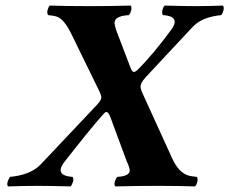

<svg xmlns="http://www.w3.org/2000/svg" viewBox="-20 -667 822 688"><path d="M434.1 -88.9 376 -246.1Q366.7 -270.5 357.4 -264.6Q353.5 -261.7 350.1 -257.8Q304.7 -207 207 -82Q177.7 -38.6 237.3 -33.2Q239.3 -33.2 240.2 -33.2Q247.1 -24.9 237.3 -5.4Q235.4 -1 232.9 1Q157.7 -1 116.2 -1Q67.4 -1 8.8 1Q2 -7.3 11.7 -26.4Q14.2 -30.8 16.1 -33.2Q84 -39.6 120.1 -72.3Q125 -77.1 128.9 -81.1L327.1 -291Q345.7 -310.1 342.8 -322.3Q340.8 -330.1 334 -344.2L234.9 -546.9Q210.4 -596.7 185.1 -606.9Q172.4 -611.3 152.8 -612.8Q145.5 -621.6 153.8 -640.6Q156.2 -645 158.2 -647Q215.8 -645 307.1 -645Q370.1 -645 448.2 -647Q455.1 -638.7 446.3 -619.6Q443.8 -615.2 441.9 -612.8Q391.6 -609.9 390.6 -586.4Q390.6 -575.2 397 -557.1L445.8 -429.2Q453.1 -409.7 459.5 -408.7Q464.8 -409.7 471.2 -415Q528.8 -471.7 596.2 -564Q625.5 -607.9 566.4 -612.8Q564.5 -612.8 564 -612.8Q557.1 -621.1 565.4 -640.6Q567.9 -645 569.8 -647Q645.5 -645 681.2 -645Q721.2 -645 778.8 -647Q785.6 -638.7 777.3 -619.6Q774.9 -615.2 772.9 -612.8Q710.9 -606.9 677.7 -577.6Q670.9 -571.3 665 -564.9L501 -389.2Q481.4 -367.7 483.9 -352.1Q485.8 -342.3 493.2 -327.1L597.2 -99.1Q620.6 -48.3 654.8 -38.1Q667.5 -34.7 685.1 -33.2Q691.9 -24.9 683.6 -5.4Q681.2 -1 679.2 1Q621.1 -1 543 -1Q471.2 -1 393.1 1Q386.2 -7.3 395.5 -26.4Q397.9 -30.8 399.9 -33.2Q445.3 -35.6 444.8 -56.6Q444.3 -67.9 434.1 -88.9Z"/></svg>

Font: Linux Libertine Capitals O
Style: Bold Italic Samll Caps
Weight: 400
Italic angle: -12°
Designer: Philipp H. Poll
Foundry: Philipp H. Poll
Version: Version 5.0.4